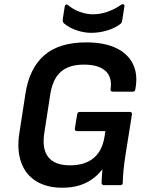

<svg xmlns="http://www.w3.org/2000/svg" viewBox="-20 -865 687 897"><path d="M270.6 12Q198.2 12 148.8 -18.6Q99.5 -49.1 79 -106.2Q58.4 -163.3 70.1 -241L99.1 -428.8Q117.4 -546.3 186.8 -606.7Q256.2 -667 383 -667Q466.4 -667 521.9 -640.8Q577.3 -614.7 601.3 -565.5Q625.3 -516.3 612.3 -448.3Q611.3 -436.6 600.6 -436.6L507.3 -436.9Q494.6 -436.9 496.6 -448.6Q504.9 -504.3 472.8 -533.7Q440.7 -563.1 372 -563.1Q301.5 -563.1 263.6 -529.1Q225.7 -495.2 214.7 -423.4L187.2 -245.3Q175.2 -168.1 206.1 -130.4Q237 -92.6 306.6 -92.6Q376.3 -92.6 416.6 -126Q457 -159.3 467.6 -222.7L472.6 -252.5H340.4Q328.3 -252.5 329.7 -264.2L340.4 -330.5Q342.7 -342.2 352.4 -342.2H585.7Q591.7 -342.2 594.5 -339.2Q597.4 -336.1 596.4 -330.5L567.1 -146.4Q560.7 -106.2 557.4 -72.6Q554 -39 553.7 -11.7Q553.7 0 542 0H466.2Q454.5 0 454.5 -11.7Q454.5 -22.7 456 -39.7Q457.5 -56.7 458.5 -72.4H457.1Q434.5 -44 406.8 -25.3Q379.2 -6.7 345.7 2.7Q312.2 12 270.6 12ZM406.1 -711.6Q372.1 -711.6 337.2 -723.6Q302.3 -735.6 278.7 -756Q272 -762.7 273.3 -776.7L282.4 -834.3Q283.4 -841.6 288.2 -843.5Q293.1 -845.3 299.1 -840Q323.4 -820 353.9 -809.1Q384.5 -798.2 414.5 -798.2Q446.9 -798.2 479.7 -809.1Q512.6 -820 545.6 -842.3Q551.9 -847 557.1 -844.7Q562.3 -842.3 561.3 -835.6L551.2 -771.1Q550.2 -765.4 548.6 -760.9Q546.9 -756.3 542.2 -753Q519.4 -734.6 482 -723.1Q444.5 -711.6 406.1 -711.6Z"/></svg>

Font: Sofia Sans Hairline
Style: Italic
Weight: 1
Italic angle: -9°
Designer: Botio Nikoltchev, Ani Petrova
Foundry: lettersoup
Version: Version 4.102